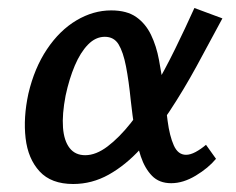

<svg xmlns="http://www.w3.org/2000/svg" viewBox="-20 -452 591 480"><path d="M163 8Q108 8 79 -23.5Q50 -55 44 -106.5Q38 -158 51 -218Q66 -282 97.5 -329Q129 -376 171 -401Q213 -426 258 -426Q297 -426 320.5 -409.5Q344 -393 357.5 -365Q371 -337 377.5 -302Q384 -267 389 -231Q394 -188 399 -150Q404 -112 414.5 -88.5Q425 -65 445 -65Q456 -65 469 -72Q482 -79 495 -90L520 -55Q501 -32 469.5 -13Q438 6 408 6Q378 6 360 -12.5Q342 -31 332 -61Q322 -91 316.5 -127.5Q311 -164 307 -200Q302 -250 295 -286Q288 -322 276.5 -341Q265 -360 242 -360Q219 -360 200 -340.5Q181 -321 167 -288Q153 -255 144 -213Q135 -166 137.5 -133Q140 -100 154 -82Q168 -64 193 -64Q220 -64 249 -86Q278 -108 307 -144.5Q336 -181 364 -229Q392 -277 417.5 -329Q443 -381 466 -432L536 -406Q504 -346 471.5 -286.5Q439 -227 404 -174Q369 -121 331.5 -80Q294 -39 252 -15.5Q210 8 163 8Z"/></svg>

Font: Ysabeau Office SemiBold
Style: Italic
Weight: 600
Italic angle: -12°
Designer: Christian Thalmann (Catharsis Fonts)
Version: Version 2.001;gftools[0.9.30]; featfreeze: tnum,lnum,ss02